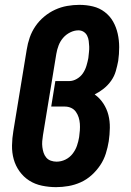

<svg xmlns="http://www.w3.org/2000/svg" viewBox="-20 -763 540 791"><path d="M211 8Q182 8 153 2Q124 -4 100.5 -19Q77 -34 60.5 -57Q44 -80 36.5 -107Q29 -134 29.5 -164Q30 -194 35 -223L90 -558Q94 -584 102.5 -608.5Q111 -633 126 -655Q141 -677 162 -694.5Q183 -712 207 -723Q231 -734 256.5 -738.5Q282 -743 307 -743Q336 -743 363 -736.5Q390 -730 411.5 -713.5Q433 -697 446 -674Q459 -651 465 -624Q471 -597 471 -568.5Q471 -540 467 -512Q463 -491 457 -470Q451 -449 438 -430.5Q425 -412 407.5 -398Q390 -384 370 -374Q391 -359 405.5 -337Q420 -315 426.5 -289.5Q433 -264 432.5 -236Q432 -208 428 -181Q424 -156 416 -130.5Q408 -105 393 -82.5Q378 -60 357.5 -41.5Q337 -23 312.5 -12Q288 -1 262 3.5Q236 8 211 8ZM213 -97Q232 -97 249.5 -105.5Q267 -114 279 -129.5Q291 -145 297 -162.5Q303 -180 306 -198Q308 -212 309 -226Q310 -240 309 -253.5Q308 -267 304 -279.5Q300 -292 292.5 -302.5Q285 -313 273 -318.5Q261 -324 247 -324H191L208 -429H265Q281 -429 296.5 -438Q312 -447 321.5 -461Q331 -475 336 -491.5Q341 -508 344 -524Q345 -536 346.5 -548Q348 -560 347.5 -571.5Q347 -583 345.5 -594.5Q344 -606 339 -616Q334 -626 324.5 -632Q315 -638 303 -638Q286 -638 269 -629.5Q252 -621 240 -607Q228 -593 221.5 -576Q215 -559 212 -541L157 -206Q155 -194 154 -181.5Q153 -169 154.5 -157Q156 -145 159.5 -134Q163 -123 170.5 -114Q178 -105 189.5 -101Q201 -97 213 -97Z"/></svg>

Font: Iosevka Curly Slab XBdObl
Style: Regular
Weight: 800
Italic angle: -9°
Monospace: yes
Designer: Belleve Invis
Foundry: Belleve Invis
Version: Version 11.1.0; ttfautohint (v1.8.3)